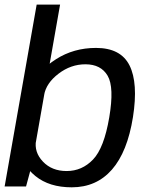

<svg xmlns="http://www.w3.org/2000/svg" viewBox="-27 -805 644 829"><path d="M-7 0H85.5L110.4 -92L232.4 -785H131.3ZM282.7 3.8Q389.3 3.8 456.2 -72.6Q523.2 -149 547.1 -299.5Q570.2 -446.7 532.3 -522.4Q494.4 -598.1 387.5 -598.1Q290.9 -598.1 214.6 -549.2Q138.3 -500.3 129.2 -447.7L163.4 -394.5Q172.3 -445.9 225.5 -486.6Q278.7 -527.4 341.9 -527.4Q408.8 -527.4 437.8 -477.9Q466.8 -428.4 444.7 -298Q422.3 -165.9 374.7 -116.2Q327.1 -66.5 260.7 -66.5Q197 -66.5 158.3 -107.3Q119.5 -148 128.8 -200.3L75.7 -146.2Q66 -93.5 125.9 -44.9Q185.8 3.8 282.7 3.8Z"/></svg>

Font: Anybody Thin
Style: Italic
Weight: 100
Italic angle: -10°
Designer: Tyler Finck
Foundry: Etcetera Type Company
Version: Version 1.114;gftools[0.9.25]